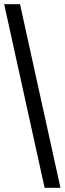

<svg xmlns="http://www.w3.org/2000/svg" viewBox="-20 -780 310 921"><path d="M194 121 0 -760H76L270 121Z"/></svg>

Font: Noto Serif Thai SemiCondensed Black
Style: Regular
Weight: 900
Width: 4
Designer: Monotype Design Team
Foundry: Monotype Imaging Inc.
Version: Version 2.002; ttfautohint (v1.8.4.7-5d5b)